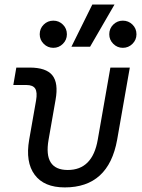

<svg xmlns="http://www.w3.org/2000/svg" viewBox="-20 -815 626 845"><path d="M265.1 9.8Q173.8 9.8 132.6 -45.9Q91.3 -101.6 108.4 -200.2L138.7 -372.6Q145 -409.2 135 -425Q125 -440.9 96.2 -440.9H38.6L51.8 -517.6H110.4Q183.1 -517.6 210.4 -483.6Q237.8 -449.7 224.6 -376L193.8 -200.2Q170.4 -66.9 278.3 -66.9Q387.2 -66.9 410.2 -200.2L465.8 -517.6H551.3L495.6 -200.2Q458 9.8 265.1 9.8ZM294.4 -609.4 386.2 -794.9H483.9L376.5 -609.4ZM214.8 -604.5Q189.9 -604.5 172.4 -622.1Q154.8 -639.6 154.8 -664.1Q154.8 -689.5 172.4 -706.8Q189.9 -724.1 214.8 -724.1Q239.3 -724.1 256.8 -706.8Q274.4 -689.5 274.4 -664.1Q274.4 -639.6 256.8 -622.1Q239.3 -604.5 214.8 -604.5ZM520.5 -604.5Q496.1 -604.5 478.5 -622.1Q460.9 -639.6 460.9 -664.1Q460.9 -689.5 478.5 -706.8Q496.1 -724.1 520.5 -724.1Q545.4 -724.1 563 -706.8Q580.6 -689.5 580.6 -664.1Q580.6 -639.6 563 -622.1Q545.4 -604.5 520.5 -604.5Z"/></svg>

Font: Cascadia Mono PL SemiLight
Style: Italic
Weight: 350
Italic angle: -10°
Monospace: yes
Designer: Aaron Bell
Foundry: Saja Typeworks
Version: Version 2404.023; ttfautohint (v1.8.4)